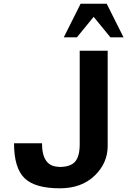

<svg xmlns="http://www.w3.org/2000/svg" viewBox="-20 -995 682 1029"><path d="M642.1 -794.9H571.8L481.9 -904.8L392.1 -794.9H321.8L412.1 -975.1H551.8ZM296.9 -101.1V-100.1Q357.9 -100.1 382.6 -128.7Q407.2 -157.2 407.2 -222.2V-723.1H557.1V-212.9Q557.1 -120.6 486.8 -53.2Q416.5 14.2 300.8 14.2Q167 14.2 111.1 -40.5Q55.2 -95.2 55.2 -227.1H205.1Q205.1 -101.1 296.9 -101.1Z"/></svg>

Font: Perun
Style: Bold
Weight: 700
Foundry: Copyright (c) Stefan Peev, Context Ltd, 2016
Version: Version 1.0000